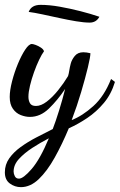

<svg xmlns="http://www.w3.org/2000/svg" viewBox="-40 -490 493 790"><path d="M46 280Q21 280 0.5 265Q-20 250 -20 219Q-20 187 -2 161.5Q16 136 45 115Q74 94 108.5 76Q143 58 177 41Q189 10 203 -35Q217 -80 228 -124Q197 -78 161.5 -43.5Q126 -9 83 -9Q65 -9 45.5 -16.5Q26 -24 13 -42.5Q0 -61 0 -91Q0 -118 9.5 -155Q19 -192 33.5 -227Q48 -262 63.5 -285.5Q79 -309 91 -309Q96 -309 107 -305Q118 -301 128.5 -294Q139 -287 141 -279Q132 -267 121 -244Q110 -221 100 -193Q90 -165 83.5 -138Q77 -111 77 -92Q77 -76 83.5 -65Q90 -54 108 -54Q129 -54 152.5 -72Q176 -90 199 -118.5Q222 -147 240 -177Q243 -186 245 -199.5Q247 -213 251 -228Q255 -244 267.5 -259.5Q280 -275 303 -275Q310 -275 316.5 -274Q323 -273 332 -271Q332 -256 321.5 -212.5Q311 -169 294 -111.5Q277 -54 255 4Q299 -13 344 -53.5Q389 -94 417 -165L433 -153Q418 -103 387.5 -66.5Q357 -30 319 -4.5Q281 21 243 38Q216 103 185 158.5Q154 214 119.5 247Q85 280 46 280ZM38 245Q56 245 90.5 205Q125 165 161 79Q126 97 93 118.5Q60 140 38 164Q16 188 16 216Q16 225 21 235Q26 245 38 245ZM329 -397Q306 -397 273 -402.5Q240 -408 203.5 -416Q167 -424 134 -431Q101 -438 78 -441Q89 -470 127 -470Q163 -470 205.5 -462.5Q248 -455 291 -444Q334 -433 369 -421Q356 -397 329 -397Z"/></svg>

Font: Dancing Script SemiBold
Style: Regular
Weight: 600
Designer: Pablo Impallari
Foundry: Pablo Impallari
Version: Version 2.001